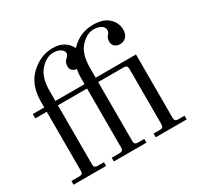

<svg xmlns="http://www.w3.org/2000/svg" viewBox="-154 -897 1099 1073"><g transform="rotate(-30 395.0 -360.0)"><path d="M28 0V-24H80Q102 -24 102 -46V-428H28V-456H102V-492Q102 -601 165.5 -660.5Q229 -720 308 -720Q388 -720 421 -655Q482 -720 568 -720Q634 -720 668 -688Q702 -656 702 -613Q702 -583 686.5 -566.5Q671 -550 647 -550Q626 -550 613 -561.5Q600 -573 600 -594Q600 -614 613 -629Q624 -640 624 -653Q624 -674 605.5 -685Q587 -696 558 -696Q514 -696 474 -652.5Q434 -609 434 -520V-456H694V-46Q694 -24 716 -24H758V0H558V-24H600Q622 -24 622 -46V-406Q622 -428 600 -428H434V-46Q434 -24 456 -24H498V0H288V-24H340Q362 -24 362 -46V-428H174V-46Q174 -24 196 -24H238V0ZM174 -456H362V-492Q362 -529 368 -551Q329 -555 329 -590Q329 -616 345 -629Q362 -646 362 -655Q362 -673 344 -684.5Q326 -696 298 -696Q254 -696 214 -652.5Q174 -609 174 -520Z"/></g></svg>

Font: Old Standard TT
Style: Regular
Weight: 400
Designer: Alexey Kryukov <alexios@thessalonica.org.ru>
Version: Version 2.2